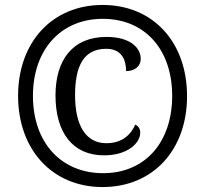

<svg xmlns="http://www.w3.org/2000/svg" viewBox="-20 -745 828 775"><path d="M394 10C598 10 735 -140 735 -357C735 -574 599 -725 394 -725C190 -725 53 -574 53 -358C53 -142 190 10 394 10ZM396 -46C228 -46 113 -168 113 -358C113 -544 225 -669 395 -669C565 -669 675 -545 675 -358C675 -172 567 -46 396 -46ZM400 -118C497 -118 546 -169 546 -209C546 -225 539 -236 526 -242C508 -201 473 -167 409 -167C328 -167 283 -236 283 -361C283 -479 318 -548 409 -548C470 -548 489 -505 489 -458C522 -458 548 -476 548 -508C548 -553 504 -596 410 -596C273 -596 204 -503 204 -360C204 -210 273 -118 400 -118Z"/></svg>

Font: Noto Serif Georgian SemiCondensed Bold
Style: Regular
Weight: 700
Width: 4
Designer: Monotype Design Team, Akaki Razmadze
Foundry: Google LLC
Version: Version 2.003